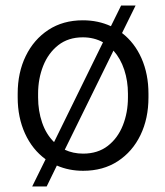

<svg xmlns="http://www.w3.org/2000/svg" viewBox="-20 -612 602 699"><path d="M44.4 -257.3V-271Q44.4 -347.7 73.7 -408Q103 -468.3 156.2 -503.2Q209.5 -538.1 281.7 -538.1Q337.4 -538.1 383.8 -516.6L420.9 -591.8H473.6L424.3 -491.7Q470.2 -456.5 495.4 -399.2Q520.5 -341.8 520.5 -271V-257.3Q520.5 -180.7 491.5 -120.4Q462.4 -60.1 408.9 -25.1Q355.5 9.8 282.7 9.8Q231 9.8 187 -9.3L149.9 66.9H97.2L146 -32.2Q97.7 -67.4 71 -126Q44.4 -184.6 44.4 -257.3ZM118.7 -271V-257.3Q118.7 -208.5 133.3 -165.8Q147.9 -123 176.8 -94.7L355 -458Q322.3 -476.1 281.7 -476.1Q228.5 -476.1 192.1 -447.5Q155.8 -418.9 137.2 -372.1Q118.7 -325.2 118.7 -271ZM445.8 -271Q445.8 -316.9 432.4 -357.9Q418.9 -398.9 393.1 -427.7L215.8 -66.9Q246.1 -52.7 282.7 -52.7Q335.9 -52.7 372.3 -80.8Q408.7 -108.9 427.2 -155.5Q445.8 -202.1 445.8 -257.3Z"/></svg>

Font: Vazirmatn RD FD Light
Style: Regular
Weight: 300
Designer: Saber Rastikerdar
Foundry: Saber Rastikerdar
Version: Version 33.003